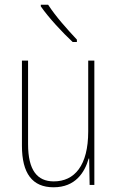

<svg xmlns="http://www.w3.org/2000/svg" viewBox="-20 -784 498 814"><path d="M184 -764H153V-757C187 -708 245 -646 288 -606H306V-616C265 -660 217 -713 184 -764ZM380 -527H354V-227C354 -82 296 -15 208 -15C138 -15 99 -62 99 -173V-527H73V-166C73 -49 117 10 207 10C300 10 339 -53 356 -112H358L360 0H380Z"/></svg>

Font: Noto Sans Hebrew Condensed Thin
Style: Regular
Weight: 100
Width: 3
Designer: Monotype Design Team
Foundry: Monotype Imaging Inc.
Version: Version 2.004